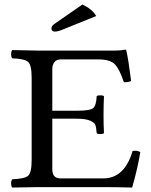

<svg xmlns="http://www.w3.org/2000/svg" viewBox="-20 -840 680 862"><path d="M323.2 -342.8Q384.3 -342.8 398.2 -354.5Q412.1 -366.2 414.1 -408.2Q418 -412.1 429.9 -412.1Q441.9 -412.1 446.8 -408.2Q444.8 -366.2 444.8 -326.2Q444.8 -274.4 446.8 -242.2Q441.9 -238.3 429.9 -238Q418 -237.8 414.1 -242.2Q412.1 -268.1 408 -279.1Q403.8 -290 383.8 -298.6Q363.8 -307.1 323.2 -307.1H214.8V-80.1Q214.8 -39.1 251 -39.1H443.8Q539.1 -39.1 575.2 -162.1Q594.2 -166 609.9 -157.2Q597.7 -82 573.2 2Q493.2 0 444.8 0H154.8Q84 1 35.2 2Q30.3 -2 30 -15.9Q29.8 -29.8 35.2 -35.2Q90.3 -37.1 106.2 -51Q122.1 -64.9 122.1 -122.1V-491.2Q122.1 -548.3 106 -562.3Q89.8 -576.2 35.2 -578.1Q30.3 -582 30 -595.9Q29.8 -609.9 35.2 -615.2L153.8 -612.8H494.1Q520 -612.8 543 -617.2Q546.9 -617.2 546.9 -613.8Q555.7 -578.6 568.8 -476.1Q549.8 -469.2 536.1 -471.2Q517.1 -528.3 496.1 -550.8Q475.1 -573.2 422.9 -573.2H251Q233.9 -573.2 224.4 -561Q214.8 -548.8 214.8 -530.8V-342.8ZM350.1 -819.8Q393.1 -799.8 412.1 -768.1L268.1 -710Q240.2 -697.8 226.1 -698.2Q210.9 -698.2 210.9 -712.9Q210.9 -724.1 226.1 -733.9Z"/></svg>

Font: Linux Libertine Mono
Style: Mono
Weight: 400
Designer: Philipp H. Poll
Foundry: Philipp H. Poll
Version: Version 5.1.7 ; ttfautohint (v0.9)